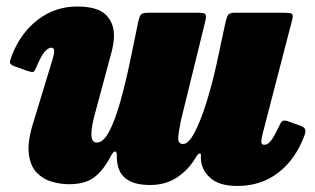

<svg xmlns="http://www.w3.org/2000/svg" viewBox="-20 -560 991 604"><path d="M17.5 -386Q45.5 -457.5 99.8 -498.5Q154 -539.5 222 -539.5Q286.5 -539.5 312.5 -514Q338.5 -488.5 338.5 -448Q338.5 -434.5 336.2 -421Q334 -407.5 330.5 -394.5L282 -214.5Q268 -166.5 267.5 -139Q267 -111.5 285 -111.5Q305 -111.5 323.2 -146Q341.5 -180.5 357.5 -236.8Q373.5 -293 387.5 -359L415 -492Q418 -506.5 422.8 -513.2Q427.5 -520 445.5 -520H598.5Q622 -520 626 -515.5Q630 -511 625.5 -492L549.5 -182.5Q542 -147 540.8 -127Q539.5 -107 556 -107Q573 -107 592.2 -143.5Q611.5 -180 629.8 -238.8Q648 -297.5 662.5 -364L689 -488Q692 -502.5 696.5 -511.2Q701 -520 718.5 -520H869.5Q891 -520 897.2 -517.2Q903.5 -514.5 899 -497L806 -138.5Q803 -127.5 802.2 -116Q801.5 -104.5 811.5 -104.5Q823 -104.5 833 -118Q843 -131.5 857.5 -162Q862 -173 866.8 -178Q871.5 -183 886 -178.5L922 -165.5Q935.5 -161.5 939.2 -154.8Q943 -148 937.5 -133Q909 -57.5 854.8 -16.2Q800.5 25 727 25Q668 25 640 -1.8Q612 -28.5 612 -62.5V-72.5Q612 -79 606.8 -76.8Q601.5 -74.5 596.5 -65.5Q573 -25.5 536.8 -1.8Q500.5 22 452 22Q400 22 373.8 0.2Q347.5 -21.5 347.5 -68Q347.5 -84 341.8 -83.5Q336 -83 329 -69.5Q304.5 -23 275.8 -1.8Q247 19.5 197 19.5Q170.5 19.5 142.8 11.5Q115 3.5 95 -17.5Q75 -38.5 70.5 -77.5Q66 -116.5 86 -178.5L146.5 -377Q150.5 -391 150.5 -398.5Q150.5 -410 141.5 -410Q131.5 -410 120.2 -397Q109 -384 94 -348Q89 -336 85.2 -334Q81.5 -332 66 -337L25.5 -351.5Q11.5 -357 11.2 -363.5Q11 -370 17.5 -386Z"/></svg>

Font: Besley* Narrow Fatface
Style: Italic
Weight: 900
Width: 4
Italic angle: -13°
Designer: Owen Earl
Foundry: indestructible type*
Version: Version 3.000; ttfautohint (v1.8.3)